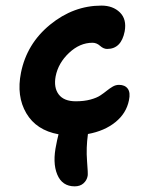

<svg xmlns="http://www.w3.org/2000/svg" viewBox="-20 -533 524 679"><path d="M244.1 126Q199.7 126 182.4 84Q165 42 179.2 -22.9Q181.2 -35.2 187 -58.1Q108.4 -72.3 73 -132.6Q37.6 -192.9 54.2 -275.9Q74.7 -378.4 157.2 -445.8Q239.7 -513.2 338.9 -513.2Q379.4 -513.2 404.1 -489Q428.7 -464.8 420.9 -421.9Q408.7 -359.9 358.9 -359.9Q346.2 -359.9 334 -370.8Q321.8 -381.8 307.1 -381.8Q262.2 -381.8 224.1 -345.9Q186 -310.1 176.8 -263.2Q169.4 -223.1 187.7 -199Q206.1 -174.8 248 -174.8Q277.3 -174.8 299.8 -180.9Q322.3 -187 335 -195.6Q347.7 -204.1 357.9 -212.4Q368.2 -220.7 378.7 -226.8Q389.2 -232.9 400.9 -232.9Q421.9 -232.9 431.9 -219.2Q441.9 -205.6 436 -178.2Q426.8 -132.3 388.2 -101.1Q349.6 -69.8 291 -59.1Q284.2 -9.8 287.8 35.9Q291.5 81.5 290 88.9Q287.1 105 275.1 115.5Q263.2 126 244.1 126Z"/></svg>

Font: Shantell Sans Irregular Bouncy
Style: Italic
Weight: 600
Italic angle: -11.31°
Designer: Stephen Nixon, Anya Danilova, Shantell Martin
Foundry: Arrow Type
Version: Version 1.006;[9816181b4]